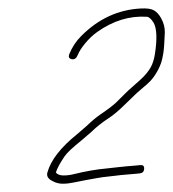

<svg xmlns="http://www.w3.org/2000/svg" viewBox="-20 -701 418 464"><path d="M115 -284C117.9 -293.7 124.9 -306.7 135.9 -323C141.7 -331.6 155.9 -344.9 178.5 -363L200.5 -382C213.3 -394.4 227 -405.3 241.7 -414.8C252.8 -422.1 264.7 -431.8 277.3 -444L310.4 -476L336.4 -498.5C346 -506.8 354.5 -517.8 361.7 -531.5C365 -537.8 367.6 -543.8 369.5 -549.5C371.4 -555.2 373.2 -563 374.8 -573C376.3 -583 377.5 -599.4 378.3 -622.1C378.7 -634.1 375.6 -645.9 369.1 -657.5C364.5 -665.8 358.9 -671.9 352.4 -675.8C345.9 -679.7 335.2 -681.3 320.3 -680.5C265.8 -677.7 217.8 -655.6 176.5 -614.2C163.9 -601.7 154.2 -586.9 147.3 -570C144.9 -563.3 146.9 -559.3 153.4 -558C159.8 -556.7 164.7 -560 167.9 -568.1C171.1 -576.2 176.9 -585.4 185.3 -595.6C194.3 -606.7 204.3 -616.2 215.3 -624C253.3 -650.9 293.1 -663.1 334.7 -660.5C340 -660.2 345.5 -655.3 351.3 -646C359.1 -631.7 360 -606.4 354.3 -570C352.3 -557.3 348.9 -546.8 344.3 -538.5C341.5 -533.5 338 -528.5 333.9 -523.5C329.8 -518.5 324.6 -513.2 318.4 -507.5C312.2 -501.8 305.8 -496.2 299.2 -490.5C292.6 -484.8 286.6 -479.2 281 -473.5C275.4 -467.8 269 -461.4 261.6 -454.2C254.2 -447 241.2 -437 222.5 -424.3C213 -417.9 201.8 -408.5 188.7 -396L166.7 -377C126.8 -345 102.7 -314 94.5 -284C92.1 -275.3 96.5 -268.3 107.7 -263C115 -259 123 -257 131.7 -257C140.4 -257 149.2 -258 158.2 -260C167.2 -262 176.5 -263.8 186.1 -265.5C195.6 -267.2 204.9 -268.8 213.8 -270.5C222.8 -272.2 231 -273.3 238.4 -274C245.8 -274.7 253.1 -275.5 260.3 -276.5C267.5 -277.5 275.4 -278.3 284.2 -279C293 -279.7 300.7 -280.3 307.5 -281L317.7 -282C324.4 -282.7 328 -286.3 328.4 -293C328.8 -299.7 325.6 -302.7 318.8 -302L308.7 -301C301.2 -300.3 293.3 -299.7 284.9 -299C276.4 -298.3 268.5 -297.5 261 -296.5C253.5 -295.5 246 -294.7 238.6 -294C212.8 -291.7 185.9 -287 157.8 -280C149.9 -278 141.7 -277 133.4 -277C125 -277 118.9 -279.3 115 -284Z"/></svg>

Font: Proton
Style: RgIt
Weight: 500
Version: Version 1.017